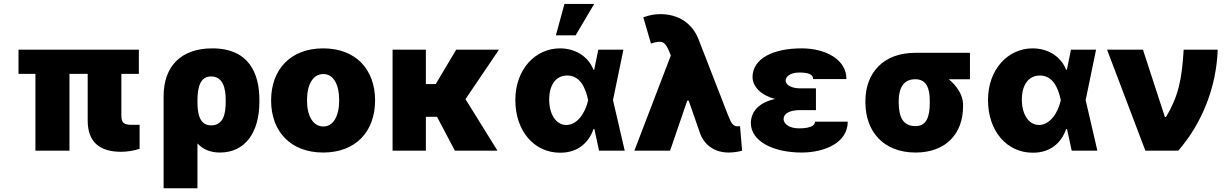

<svg xmlns="http://www.w3.org/2000/svg" viewBox="-20 -791 6461 1008"><path d="M709 -530.3H77.1V-403.3H166V0H344.7V-403.3H440.4V-158.2C440.4 -43 505.9 5.9 615.2 5.9C649.4 5.9 682.6 0 712.9 -9.8V-135.7H670.9C627.9 -135.7 617.2 -148.4 617.2 -185.5V-403.3H709Z M838.9 -285.2V197.3H1016.6V-38.1C1044.4 -7.8 1082.5 9.8 1134.8 9.8C1265.6 9.8 1341.8 -93.8 1341.8 -256.8V-266.6C1341.8 -404.3 1288.1 -537.1 1094.7 -537.1C932.6 -537.1 838.9 -445.3 838.9 -285.2ZM1016.6 -260.7V-262.7C1016.6 -338.9 1034.2 -389.6 1087.9 -389.6C1149.4 -389.6 1165 -330.1 1165 -266.6V-256.8C1165 -201.2 1156.2 -132.8 1088.9 -132.8C1025.4 -132.8 1016.6 -197.3 1016.6 -260.7Z M1676.8 9.8C1847.7 9.8 1949.2 -100.6 1949.2 -263.7C1949.2 -426.8 1847.7 -537.1 1676.8 -537.1C1505.9 -537.1 1403.3 -426.8 1403.3 -263.7C1403.3 -100.6 1505.9 9.8 1676.8 9.8ZM1677.7 -127C1624 -127 1591.8 -180.7 1591.8 -264.6C1591.8 -349.6 1624 -402.3 1677.7 -402.3C1729.5 -402.3 1760.7 -349.6 1760.7 -264.6C1760.7 -180.7 1729.5 -127 1677.7 -127Z M2215.8 -530.3H2041V0H2215.8V-177.7H2274.4L2368.2 0H2591.8L2423.8 -270.5L2599.6 -530.3H2375L2267.6 -349.6H2215.8Z M2919.9 10.7C3014.6 11.7 3072.3 -43.9 3095.7 -113.3H3100.6L3125 0H3259.8L3198.2 -265.6L3252.9 -530.3H3121.1L3099.6 -424.8H3095.7C3068.4 -495.1 3000 -537.1 2919.9 -537.1C2791 -537.1 2685.5 -427.7 2685.5 -265.6C2685.5 -102.5 2785.2 10.7 2919.9 10.7ZM2898.4 -605.5H3002L3099.6 -770.5H2943.4ZM2863.3 -267.6C2863.3 -341.8 2895.5 -394.5 2958 -394.5C3021.5 -394.5 3052.7 -337.9 3067.4 -266.6L3068.4 -265.6L3067.4 -263.7C3053.7 -199.2 3010.7 -134.8 2953.1 -134.8C2900.4 -134.8 2863.3 -189.5 2863.3 -267.6Z M3805.7 9.8C3830.1 9.8 3862.3 4.9 3876 0L3865.2 -128.9C3861.3 -127.9 3858.4 -127.9 3853.5 -127.9C3829.1 -127.9 3820.3 -139.6 3799.8 -192.4L3648.4 -582C3616.2 -668 3542 -716.8 3447.3 -716.8C3416 -716.8 3390.6 -711.9 3357.4 -700.2L3397.5 -562.5C3457 -581.1 3470.7 -573.2 3492.2 -523.4L3502 -500L3310.5 0H3498L3587.9 -262.7H3595.7L3657.2 -85.9C3682.6 -24.4 3736.3 9.8 3805.7 9.8Z M3921.9 -144.5C3922.9 -48.8 4040 9.8 4188.5 9.8C4308.6 9.8 4430.7 -41 4430.7 -152.3H4258.8C4258.8 -130.9 4233.4 -117.2 4174.8 -117.2C4120.1 -117.2 4094.7 -142.6 4093.8 -165C4094.7 -204.1 4142.6 -212.9 4181.6 -212.9H4263.7V-327.1H4181.6C4136.7 -327.1 4105.5 -343.8 4104.5 -368.2C4105.5 -387.7 4126 -410.2 4176.8 -410.2C4217.8 -410.2 4249 -403.3 4249 -376H4423.8C4423.8 -477.5 4316.4 -537.1 4188.5 -537.1C4040 -537.1 3931.6 -484.4 3930.7 -386.7C3931.2 -335 3976.6 -290.5 4048.8 -271.5C3968.3 -253.4 3922.9 -209.5 3921.9 -144.5Z M4523.4 -262.7V-251C4524.4 -102.5 4616.2 9.8 4787.1 9.8C4946.3 9.8 5036.1 -89.8 5036.1 -232.4V-242.2C5036.1 -292.5 5002.9 -340.8 4960.9 -375H5072.3V-513.7H4785.2C4615.2 -513.7 4524.4 -406.2 4523.4 -262.7ZM4698.2 -251V-262.7C4699.2 -324.2 4719.7 -375 4785.2 -375C4845.7 -375 4861.3 -324.2 4861.3 -262.7V-251C4861.3 -181.6 4845.7 -128.9 4787.1 -128.9C4716.8 -128.9 4699.2 -181.6 4698.2 -251Z M5401.4 10.7C5496.1 11.7 5553.7 -43.9 5577.1 -113.3H5582L5606.4 0H5741.2L5679.7 -265.6L5734.4 -530.3H5602.5L5581.1 -424.8H5577.1C5549.8 -495.1 5481.4 -537.1 5401.4 -537.1C5272.5 -537.1 5167 -427.7 5167 -265.6C5167 -102.5 5266.6 10.7 5401.4 10.7ZM5344.7 -267.6C5344.7 -341.8 5377 -394.5 5439.5 -394.5C5502.9 -394.5 5534.2 -337.9 5548.8 -266.6L5549.8 -265.6L5548.8 -263.7C5535.2 -199.2 5492.2 -134.8 5434.6 -134.8C5381.8 -134.8 5344.7 -189.5 5344.7 -267.6Z M5993.2 0H6166C6293.9 -147.5 6366.2 -336.9 6373 -530.3H6194.3C6184.6 -370.1 6166 -285.2 6101.6 -176.8H6095.7L5980.5 -530.3H5792Z"/></svg>

Font: Pretendard Black
Style: Regular
Weight: 900
Designer: Base glyphs from Inter by Rasmus Andersson; Hangeul glyphs from Noto Sans CJK(Source Han Sans) by Jang Soo-young and Kan
Foundry: Kil Hyung-jin
Version: Version 1.309;Glyphs 3.2 (3225)